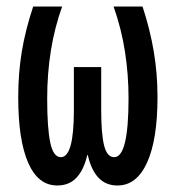

<svg xmlns="http://www.w3.org/2000/svg" viewBox="-20 -560 540 590"><path d="M156 10Q97 10 66.5 -60Q36 -130 36 -261Q36 -335 47 -401.5Q58 -468 82 -540H171Q125 -412 125 -257Q125 -166 134.5 -121.5Q144 -77 167 -77Q207 -77 207 -221V-354H291V-221Q291 -148 300 -112.5Q309 -77 331 -77Q375 -77 375 -258Q375 -331 364 -401.5Q353 -472 329 -540H418Q441 -470 452.5 -402Q464 -334 464 -262Q464 -131 432 -60.5Q400 10 341 10Q305 10 282.5 -14Q260 -38 250 -83H248Q238 -39 215.5 -14.5Q193 10 156 10Z"/></svg>

Font: Noto Sans Mono ExtraCondensed Medium
Style: Regular
Weight: 500
Width: 2
Designer: Monotype Design Team
Foundry: Monotype Imaging Inc.
Version: Version 2.014